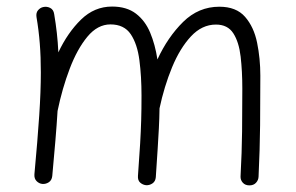

<svg xmlns="http://www.w3.org/2000/svg" viewBox="-20 -536 900 583"><path d="M84.5 -6.8Q94.2 -111.3 99.1 -185.1Q104 -258.8 104 -315.9Q104 -363.8 100.8 -403.8Q97.7 -443.8 90.8 -484.4Q88.9 -497.1 95.5 -504.9Q102.1 -512.7 111.3 -514.6Q122.1 -517.1 132.3 -512Q142.6 -506.8 144.5 -493.2Q149.4 -464.4 152.6 -435.8Q155.8 -407.2 157.2 -377Q185.5 -437 226.1 -476.6Q266.6 -516.1 320.3 -516.1Q364.7 -516.1 392.8 -494.6Q420.9 -473.1 436 -436.8Q451.2 -400.4 458 -355.5Q489.3 -423.3 536.1 -469.5Q583 -515.6 646 -515.6Q697.3 -515.6 724.1 -484.9Q751 -454.1 760.7 -406.2Q770.5 -358.4 770.5 -306.2Q770.5 -231 769.8 -156Q769 -81.1 765.1 0.5Q764.6 11.2 757.3 19Q750 26.9 737.3 26.9Q724.6 26.9 717.3 18.8Q710 10.7 710.4 0Q714.4 -73.7 715.1 -137.7Q715.8 -201.7 715.8 -266.6Q715.8 -319.8 710.7 -364Q705.6 -408.2 688.5 -434.8Q671.4 -461.4 635.7 -461.4Q593.3 -461.4 559.8 -425.5Q526.4 -389.6 502.4 -331.5Q478.5 -273.4 464.4 -207Q463.9 -175.3 462.4 -146.7Q460.9 -118.2 458.7 -83.3Q456.5 -48.3 453.1 2Q452.1 14.6 443.1 20.8Q434.1 26.9 423.8 26.4Q413.6 25.4 405.8 18.6Q397.9 11.7 398.9 -2Q403.3 -61 405.5 -99.4Q407.7 -137.7 408.7 -170.7Q409.7 -203.6 409.7 -245.6Q409.7 -303.7 403.3 -353Q397 -402.3 377 -432.1Q356.9 -461.9 315.4 -461.9Q276.4 -461.9 245.4 -424.6Q214.4 -387.2 191.7 -327.4Q168.9 -267.6 154.8 -199.2Q152.3 -157.7 148.2 -108.9Q144 -60.1 138.7 -1.5Q137.2 11.7 127.9 17.6Q118.7 23.4 108.4 22.5Q98.6 21.5 91.1 13.9Q83.5 6.3 84.5 -6.8Z"/></svg>

Font: Mikhak-DS1-FD Light
Style: Regular
Weight: 300
Designer: Amin Abedi
Version: Version 3.2